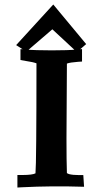

<svg xmlns="http://www.w3.org/2000/svg" viewBox="-20 -832 485 856"><path d="M52 -630.9 97.4 -601.7 213.4 -701.4 322.7 -599.8 364.2 -635.4 217.5 -811.9ZM123 -555.2C130.5 -553.6 137 -551.7 142.6 -549.7C142.5 -252.3 141.1 -88.8 138.2 -59.2C128.9 -54.4 109.9 -51.9 81.1 -51.8H57.6V4L78.2 2.9C165.1 -1.6 257.3 -2.4 354.8 0.7L351.4 -51.4H333C314.1 -51.4 299.2 -52.9 288.2 -55.7C284.4 -57 281 -58.5 278.3 -60.3C277 -95.6 276.4 -147.2 276.4 -214.9C276.4 -282.5 277 -393.8 278.3 -548.5C287.7 -552.1 304.2 -554.7 327.6 -556.4L345.7 -557.6V-613.2L324.3 -611.2C297 -608.7 259.2 -607.5 210.8 -607.5C162.5 -607.5 123.1 -608.7 92.5 -611.3L71.3 -613.1V-564.4Z"/></svg>

Font: Bentham
Style: Bold
Weight: 700
Version: Version 002.001